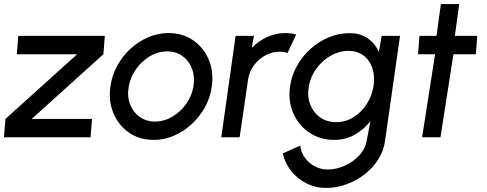

<svg xmlns="http://www.w3.org/2000/svg" viewBox="-50 -677 2404 947"><path d="M460 -409.5 106.5 -90.5H404L396.5 0H-30.5L-23 -90.5L330.5 -409.5H33L40 -500H467Z M707.5 13Q638.5 13 586.8 -22.5Q535 -58 509.8 -117.8Q484.5 -177.5 494.5 -250Q502 -305 528.2 -352.8Q554.5 -400.5 594 -436.8Q633.5 -473 681.8 -493.5Q730 -514 781.5 -514Q850.5 -514 902.2 -478.5Q954 -443 979.5 -383Q1005 -323 994.5 -250Q987 -195.5 960.8 -148Q934.5 -100.5 895 -64.2Q855.5 -28 807.5 -7.5Q759.5 13 707.5 13ZM714.5 -77.5Q759.5 -77.5 799.8 -101.2Q840 -125 868 -164.2Q896 -203.5 904 -250Q912 -297 897.5 -336.5Q883 -376 851 -399.8Q819 -423.5 774.5 -423.5Q729.5 -423.5 689.2 -399.5Q649 -375.5 621 -336Q593 -296.5 585 -250Q576.5 -201.5 591.5 -162.5Q606.5 -123.5 638.8 -100.5Q671 -77.5 714.5 -77.5Z M1041.5 0 1112 -500H1202.5L1191.5 -441Q1224 -474.5 1267.2 -494.2Q1310.5 -514 1356.5 -514Q1385.5 -514 1411 -506.5L1368 -415.5Q1350.5 -422 1329 -422Q1293 -422 1260 -404.5Q1227 -387 1204 -357Q1181 -327 1174.5 -290.5L1132 0Z M1832.5 -500H1923L1849.5 15Q1843.5 65 1816.5 108Q1789.5 151 1748.5 182.8Q1707.5 214.5 1658.2 232.2Q1609 250 1558.5 250Q1506 250 1461.2 227.2Q1416.5 204.5 1385.8 165.8Q1355 127 1345 79.5L1431 41Q1435 75 1454.2 101.5Q1473.5 128 1502.8 143.5Q1532 159 1566 159Q1609 159 1651 140Q1693 121 1722.8 88.5Q1752.5 56 1759 15L1777 -79.5Q1744.5 -38 1699.2 -12.5Q1654 13 1600 13Q1529.5 13 1476.2 -22.5Q1423 -58 1396.8 -117.8Q1370.5 -177.5 1380.5 -250Q1388 -304.5 1414.8 -352.2Q1441.5 -400 1482 -436.2Q1522.5 -472.5 1571.8 -493Q1621 -513.5 1674 -513.5Q1728 -513.5 1764.2 -487.8Q1800.5 -462 1818.5 -421ZM1608 -74.5Q1654 -74.5 1693 -98.5Q1732 -122.5 1758 -162.5Q1784 -202.5 1792 -250Q1800 -298 1787.5 -338Q1775 -378 1744.5 -402Q1714 -426 1668 -426Q1622.5 -426 1581 -402.2Q1539.5 -378.5 1510.2 -338.5Q1481 -298.5 1473 -250Q1464.5 -201 1480.2 -161.2Q1496 -121.5 1529.2 -98Q1562.5 -74.5 1608 -74.5Z M2297 -409.5H2186.5L2122.5 0H2032L2096 -409.5H2012L2019 -500H2103L2124.5 -657H2215L2193.5 -500H2304Z"/></svg>

Font: Urbanist Medium
Style: Italic
Weight: 500
Italic angle: -8°
Designer: Corey Hu
Foundry: Corey Hu
Version: Version 1.330; ttfautohint (v1.8.4.7-5d5b)